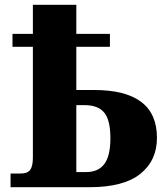

<svg xmlns="http://www.w3.org/2000/svg" viewBox="-20 -780 692 800"><path d="M24 -57H66Q95 -57 106 -72.5Q117 -88 117 -123V-585H32V-639H117V-760H298V-639H438V-585H298V-405H372Q634 -405 634 -206Q634 -111 564.5 -55.5Q495 0 353 0H24ZM338 -63Q390 -63 415 -97Q440 -131 440 -204Q440 -279 414.5 -310.5Q389 -342 332 -342H298V-63Z"/></svg>

Font: Noto Serif ExtraBold
Style: Regular
Weight: 800
Designer: Monotype Design Team
Foundry: Monotype Imaging Inc.
Version: Version 1.001